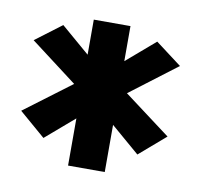

<svg xmlns="http://www.w3.org/2000/svg" viewBox="-52 -727 483 469"><g transform="rotate(10 190.0 -493.0)"><path d="M74 -368 145 -429V-312H236V-429L307 -368L372 -424L256 -511L372 -599L307 -648L236 -587V-674H145V-587L74 -648L9 -599L125 -511L9 -424Z"/></g></svg>

Font: Charger Pro
Style: Blk
Weight: 900
Designer: Jasper
Foundry: Cannot Into Space Fonts
Version: Version 1.09